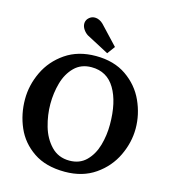

<svg xmlns="http://www.w3.org/2000/svg" viewBox="-135 -1049 1039 1172"><g transform="rotate(15 384.5 -462.5)"><path d="M35 0ZM734 -350Q734 -263 694 -178.5Q654 -94 574.5 -39Q495 16 383 16Q263 16 185 -37Q107 -90 71 -173Q35 -256 35 -350Q35 -439 75 -523Q115 -607 194.5 -661.5Q274 -716 386 -716Q501 -716 579.5 -661.5Q658 -607 696 -523Q734 -439 734 -350ZM192 -362Q192 -292 212 -222Q232 -152 277.5 -104.5Q323 -57 393 -57Q458 -57 499 -98Q540 -139 558 -202Q576 -265 576 -333Q576 -475 526 -559Q476 -643 378 -643Q312 -643 270 -601Q228 -559 210 -495Q192 -431 192 -362ZM319 -941Q333 -941 347 -934.5Q361 -928 372 -917L483 -799L447 -750L305 -825Q288 -836 276.5 -853.5Q265 -871 265 -889Q265 -905 275 -919Q293 -941 319 -941Z"/></g></svg>

Font: Sumana
Style: Bold
Weight: 700
Designer: Cyreal, Alexei Vanyashin (Devanagari), Olga Karpushina (Latin)
Foundry: Cyreal
Version: Version 1.015;PS 001.015;hotconv 1.0.70;makeotf.lib2.5.58329